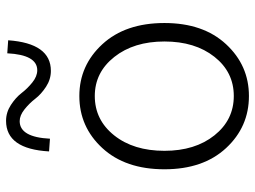

<svg xmlns="http://www.w3.org/2000/svg" viewBox="-124 -705 842 634"><g transform="rotate(-90 297.0 -388.0)"><path d="M297 13Q195 13 125 -62.5Q55 -138 55 -266Q55 -395 125 -471Q195 -547 297 -547Q398 -547 468 -471Q538 -395 538 -266Q538 -138 468 -62.5Q398 13 297 13ZM297 -496Q218 -496 167 -432Q116 -368 116 -266Q116 -165 167 -101Q218 -37 297 -37Q376 -37 426.5 -101Q477 -165 477 -266Q477 -367 426 -431.5Q375 -496 297 -496ZM380 -641Q352 -641 327.5 -657Q303 -673 288 -692.5Q273 -712 253 -728Q233 -744 214 -744Q161 -744 156 -644L114 -647Q122 -789 215 -789Q243 -789 267.5 -773Q292 -757 307 -737.5Q322 -718 342 -702Q362 -686 382 -686Q433 -686 438 -785L481 -782Q471 -641 380 -641Z"/></g></svg>

Font: Noto Sans Korean Light
Style: Regular
Weight: 300
Designer: Ryoko NISHIZUKA  (kana & ideographs); Paul D. Hunt (Latin, Greek & Cyrillic); Wenlong ZHANG  (bopomofo); Sandoll Communi
Foundry: Adobe Systems Incorporated
Version: Version 1.000;PS 1;hotconv 1.0.78;makeotf.lib2.5.61930